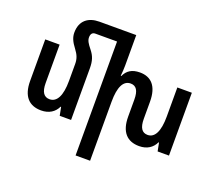

<svg xmlns="http://www.w3.org/2000/svg" viewBox="-157 -976 1605 1430"><g transform="rotate(20 645.5 -261.5)"><path d="M450 -408C450 -468 438 -503 407 -542C378 -578 365 -599 365 -624C365 -650 376 -666 400 -666H572V237H687V-231C687 -347 717 -407 775 -407C819 -407 841 -375 841 -303V-169C841 -47 897 10 992 10C1054 10 1097 -19 1119 -66H1123L1136 0H1226V-498H1111V-267C1111 -151 1080 -90 1023 -90C979 -90 956 -122 956 -194V-329C956 -452 901 -508 812 -508C748 -508 711 -482 690 -436H685C688 -464 690 -492 690 -519V-760H398C311 -760 250 -715 250 -620C250 -583 264 -551 297 -508C325 -471 336 -442 336 -403V-267C336 -151 304 -90 246 -90C202 -90 178 -122 178 -194V-498H64V-169C64 -47 120 10 215 10C277 10 321 -19 343 -66H347L360 0H450Z"/></g></svg>

Font: Noto Sans Armenian Condensed SemiBold
Style: Regular
Weight: 600
Width: 3
Designer: Monotype Design Team
Foundry: Monotype Imaging Inc.
Version: Version 2.008